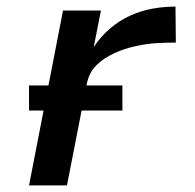

<svg xmlns="http://www.w3.org/2000/svg" viewBox="-20 -562 590 582"><path d="M68 0 171 -530H286L264 -419Q284 -450 313 -475Q342 -500 375.5 -515Q409 -530 443.5 -536Q478 -542 512 -542L513 -433Q497 -433 482 -432.5Q467 -432 451 -431Q435 -430 419.5 -427.5Q404 -425 388.5 -421.5Q373 -418 357.5 -413Q342 -408 327 -401Q312 -394 298 -385Q284 -376 272 -364Q260 -352 253 -337.5Q246 -323 243 -307L183 0ZM351 -227H68V-303H351Z"/></svg>

Font: Lode
Style: Bold Italic
Weight: 700
Italic angle: -11°
Monospace: yes
Designer: Belleve Invis
Foundry: Belleve Invis
Version: Version 29.2.0; ttfautohint (v1.8.3)